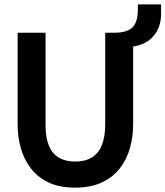

<svg xmlns="http://www.w3.org/2000/svg" viewBox="-20 -850 758 880"><path d="M60.8 -279.5V-700H188.8V-276.2Q188.8 -219.2 204.1 -182.2Q219.5 -145.2 250 -127.4Q280.5 -109.5 325 -109.5Q369.8 -109.5 400.2 -127.9Q430.8 -146.2 446.5 -184.1Q462.2 -222 462.2 -280.2V-700H590.2V-279.5Q590.2 -223.8 575.8 -171.9Q561.2 -120 529.4 -78.8Q497.5 -37.5 446.6 -13.8Q395.8 10 323 10Q252.2 10 202.4 -13.8Q152.5 -37.5 121 -78.8Q89.5 -120 75.1 -171.9Q60.8 -223.8 60.8 -279.5ZM564.8 -633.5 507.8 -682.2V-700Q563.5 -700.8 587.8 -725Q612 -749.2 612 -809V-829.8H718.2V-786.8Q718.2 -721.8 679.6 -680.4Q641 -639 564.8 -633.5Z"/></svg>

Font: Haskoy
Style: Regular
Weight: 400
Designer: Ertekin Erdin
Foundry: Ertekin Erdin
Version: Version 1.500